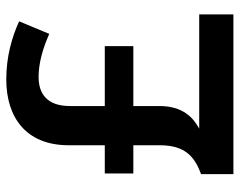

<svg xmlns="http://www.w3.org/2000/svg" viewBox="-96 -668 764 612"><g transform="rotate(-90 286.0 -362.0)"><path d="M339 -724C219 -724 129 -662 129 -525V-410H39V-319H129V-235C129 -154 93 -124 37 -103V0H546V-109H182C217 -128 254 -161 254 -236V-319H445V-410H254V-521C254 -593 292 -621 347 -621C393 -621 441 -606 484 -587L524 -683C474 -706 411 -724 339 -724Z"/></g></svg>

Font: Noto Sans Bengali SemiBold
Style: Regular
Weight: 600
Designer: Jelle Bosma - Monotype Design Team
Foundry: Monotype Imaging Inc.
Version: Version 2.003